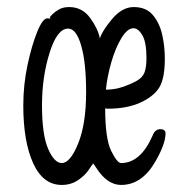

<svg xmlns="http://www.w3.org/2000/svg" viewBox="-20 -506 540 544"><path d="M155 18Q102 18 74 -43.5Q46 -105 46 -207Q46 -266 58 -322Q70 -378 85.5 -416Q101 -454 114 -454Q119 -454 123 -453Q122 -454 122 -455Q122 -457 121 -457Q123 -460 129.5 -466.5Q136 -473 147.5 -479.5Q159 -486 176 -486Q213 -486 235.5 -455Q258 -424 263 -397Q269 -418 297.5 -452Q326 -486 359 -486Q394 -486 413 -463.5Q432 -441 439.5 -408Q447 -375 447 -340Q447 -284 431.5 -258.5Q416 -233 378 -215.5Q340 -198 285 -198L278 -199Q278 -113 295 -78.5Q312 -44 323 -44Q378 -44 412 -121Q419 -140 434 -140Q449 -140 449 -128Q449 -98 420 -48Q382 18 323 18Q284 18 253 -30Q245 -43 243 -43V-41Q242 -41 231.5 -25Q221 -9 201 4.5Q181 18 155 18ZM155 -44Q179 -44 201.5 -99.5Q224 -155 224 -245Q224 -329 210 -377Q196 -425 173 -425Q142 -425 120.5 -356.5Q99 -288 99 -208Q99 -124 116.5 -84Q134 -44 155 -44ZM280 -252Q305 -252 327 -259.5Q349 -267 366.5 -276.5Q384 -286 389.5 -301Q395 -316 395 -341Q395 -386 383.5 -406Q372 -426 358 -426Q341 -426 324 -398Q307 -370 295.5 -330Q284 -290 280 -252Z"/></svg>

Font: LXGW WenKai Mono Lite
Style: Regular
Weight: 400
Monospace: yes
Designer: LXGW / Fontworks Inc.
Foundry: LXGW / Fontworks Inc.
Version: Version 1.520; June 14, 2025